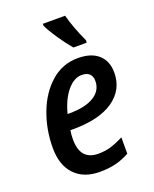

<svg xmlns="http://www.w3.org/2000/svg" viewBox="-144 -847 752 939"><g transform="rotate(-20 231.5 -378.0)"><path d="M34 -178Q34 -274 66.5 -359.5Q99 -445 159 -497.5Q219 -550 299 -550Q368 -550 405.5 -516.5Q443 -483 443 -423Q443 -334 369.5 -282.5Q296 -231 159 -231H145Q141 -211 141 -184Q141 -76 235 -76Q269 -76 298.5 -84.5Q328 -93 367 -113V-28Q331 -8 294 1Q257 10 212 10Q128 10 81 -39.5Q34 -89 34 -178ZM167 -310Q251 -310 296.5 -338Q342 -366 342 -416Q342 -440 328.5 -453Q315 -466 288 -466Q248 -466 212.5 -423.5Q177 -381 159 -310ZM196 -756V-766H312Q329 -700 367 -618L366 -606H297Q271 -636 240.5 -681Q210 -726 196 -756Z"/></g></svg>

Font: Noto Sans UI NarrowMedium
Style: Italic
Weight: 500
Width: 4
Italic angle: -12°
Designer: Monotype Design Team
Foundry: Monotype Imaging Inc.
Version: Version 1.001